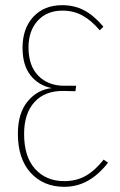

<svg xmlns="http://www.w3.org/2000/svg" viewBox="-20 -711 463 741"><path d="M379 -608 365 -594Q333 -632 298.5 -651Q264 -670 221 -670Q161 -670 125.5 -631Q90 -592 90 -528Q90 -457 128 -418.5Q166 -380 228 -380H274L271 -359L225 -360Q153 -361 113 -317Q73 -273 73 -194Q73 -106 115.5 -59Q158 -12 228 -12Q275 -12 311 -32.5Q347 -53 380 -95L397 -83Q360 -36 318.5 -13Q277 10 228 10Q148 10 98.5 -44Q49 -98 49 -195Q49 -274 86.5 -319.5Q124 -365 180 -371Q129 -381 98 -420Q67 -459 67 -527Q67 -601 108.5 -646Q150 -691 220 -691Q268 -691 306 -670.5Q344 -650 379 -608Z"/></svg>

Font: Fira Sans Extra Condensed Thin
Style: Regular
Weight: 250
Width: 1
Designer: Carrois Corporate & Edenspiekermann AG
Foundry: Carrois Corporate GbR & Edenspiekermann AG
Version: Version 4.203